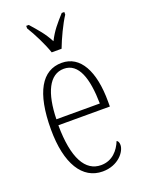

<svg xmlns="http://www.w3.org/2000/svg" viewBox="-147 -835 683 914"><g transform="rotate(-20 195.0 -378.0)"><path d="M176 -606H226C243 -651 273 -715 298 -753V-766H285C250 -727 225 -699 202 -653C178 -699 152 -727 118 -766H105V-753C129 -715 161 -651 176 -606ZM211 10C291 10 333 -47 333 -80C333 -94 328 -101 322 -104C305 -62 272 -21 214 -21C135 -21 88 -101 87 -269H348V-294C348 -449 297 -543 203 -543C103 -543 47 -450 47 -262C47 -88 109 10 211 10ZM308 -299H88C91 -431 129 -513 203 -513C278 -513 306 -426 308 -299Z"/></g></svg>

Font: Noto Serif Tamil ExtraCondensed ExtraLight
Style: Regular
Weight: 200
Width: 2
Designer: Indian Type Foundry, Tom Grace, and the Monotype Design Team
Foundry: Monotype Imaging Inc.
Version: Version 2.004